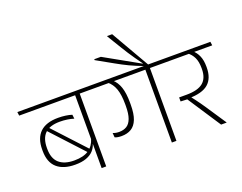

<svg xmlns="http://www.w3.org/2000/svg" viewBox="-155 -1211 1866 1480"><g transform="rotate(-20 778.0 -471.0)"><path d="M485 -607.5H447.5V0H485ZM384.5 -597.5H609L604.5 -628H380ZM-11.5 -597.5H544.5L540.5 -628H-15.5ZM136.5 -425.5 391 -149.5 415 -167.5 164.5 -438.5ZM65.5 -280.5Q65.5 -186.5 117.8 -140.2Q170 -94 266.5 -94Q320.5 -94 357.5 -107.5Q394.5 -121 416.2 -144.5Q438 -168 446.5 -197H451L448.5 -241Q432.5 -185.5 389.8 -156.2Q347 -127 270.5 -127Q190.5 -127 147.2 -165Q104 -203 104 -282.5V-289.5Q104 -368.5 143.8 -407.5Q183.5 -446.5 266.5 -446.5Q297 -446.5 325.8 -442.2Q354.5 -438 380 -430L376 -463.5Q353 -471 324.2 -475Q295.5 -479 263.5 -479Q165 -479 115.2 -431.2Q65.5 -383.5 65.5 -290.5Z M1061 -607.5H1023.5V0H1061ZM960.5 -597.5H1184.5L1180.5 -628H956ZM578.5 -597.5H1140L1136 -628H574.5ZM759.5 -603.5H716Q753 -573.5 769.8 -525.5Q786.5 -477.5 786.5 -400.5V-387Q786.5 -322.5 772.5 -284.8Q758.5 -247 732.8 -231.2Q707 -215.5 671 -215.5Q657 -215.5 644.2 -217.8Q631.5 -220 619.5 -225L622.5 -188.5Q634 -183.5 647.8 -181.2Q661.5 -179 677.5 -179Q724 -179 757 -198.8Q790 -218.5 807.8 -263.2Q825.5 -308 825.5 -383V-398.5Q825.5 -477.5 808.8 -526.5Q792 -575.5 759.5 -603.5Z M735 -808H681V-800.5L816.5 -724.5Q842 -710.5 866.2 -697.5Q890.5 -684.5 915 -673Q939.5 -661.5 965.8 -650.5Q992 -639.5 1020.5 -628.5V-620.5H1058.5V-626L876.5 -942H835.5V-938L906.5 -821.5Q924 -792.5 941.2 -766Q958.5 -739.5 978 -711.5Q997.5 -683.5 1022 -650L1020.5 -648Z M1572 -597.5 1568 -628H1149L1152.5 -597.5ZM1472.5 0V-2L1363 -166.5Q1348.5 -188 1335 -207.2Q1321.5 -226.5 1307.2 -245.2Q1293 -264 1277 -284.5V-297.5L1195 -307.5V-274.5L1249 -272L1427.5 0ZM1415.5 -605.5H1370.5Q1402.5 -582 1418.8 -547.8Q1435 -513.5 1435 -461.5V-455Q1435 -379 1392 -343.2Q1349 -307.5 1257 -307.5H1195L1231 -275L1264 -275.5Q1373.5 -276 1423.8 -319.8Q1474 -363.5 1474 -452V-459.5Q1474 -511.5 1458.2 -547.5Q1442.5 -583.5 1415.5 -605.5Z"/></g></svg>

Font: Anek Devanagari Medium ExtraLight
Style: Regular
Weight: 250
Version: Version 1.003